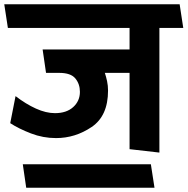

<svg xmlns="http://www.w3.org/2000/svg" viewBox="-31 -700 880 901"><path d="M577 0V-358H461Q467 -340 471.5 -319Q476 -298 476 -275Q476 -156 399 -104Q322 -52 232 -52Q171 -52 114 -74Q57 -96 17 -122L42 -249Q90 -212 137.5 -190.5Q185 -169 227 -169Q281 -169 312.5 -197.5Q344 -226 344 -269Q344 -306 322.5 -332Q301 -358 247 -358H185L169 -468H577V-569H6L-11 -680H812L829 -569H717V16ZM694 181H92L76 71H677Z"/></svg>

Font: Palanquin Dark
Style: Regular
Weight: 400
Designer: Pria Ravichandran
Version: Version 1.000